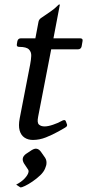

<svg xmlns="http://www.w3.org/2000/svg" viewBox="-20 -610 387 852"><path d="M276.2 -60.8Q278.5 -57 277.5 -52.8Q276.5 -47.8 269.2 -43.8L239.5 -26.8Q212.5 -11.8 183.9 -0.4Q155.2 11 126 11Q104.2 11 88.6 0.5Q73 -10 67.1 -31.2Q61.2 -52.5 67.5 -85L113.8 -323.8Q117.8 -344 118.6 -361.8Q119.5 -379.5 108.2 -390.8Q97 -402 65 -402Q52 -402 55 -415L57 -427Q60 -440 73 -440H137L151 -514Q153 -523.5 162 -530Q184 -545.5 202.5 -557.6Q221 -569.8 239 -588Q240.2 -590 243.2 -590H245.2Q246.2 -590 245.2 -587L217.2 -440H335.2Q349.2 -440 346.2 -427L342.2 -404Q339.2 -391 325.2 -391H207.2L149.2 -91.8Q143.8 -65.2 153 -57.1Q162.2 -49 178 -49Q193 -49 214.9 -56.4Q236.8 -63.8 252.8 -72.8Q256 -74.8 259.2 -76Q262.5 -77.2 264.5 -77.2Q270.5 -77.2 272.5 -71ZM180.2 90Q188.8 103 185.5 121.8Q184.5 126 183 129.6Q181.5 133.2 180.2 137.5Q174 153.2 158.2 168.1Q142.5 183 124 195.6Q105.5 208.2 90.8 215.1Q76 222 71.5 221.8Q68.8 221 65.5 218.4Q62.2 215.8 51.8 209.2Q74.8 197.5 89.5 181.8Q104.2 166 106.5 153.5Q107.8 146.2 103.5 140.8L86.5 115.2Q79.2 102.8 81.2 92.5Q83.2 82 95 73.2L120.2 56.5Q133.8 48 143.5 50.2Q153.8 52.2 162.5 64.8Z"/></svg>

Font: Young Serif Light
Style: Italic
Weight: 300
Italic angle: -10.979°
Designer: Bastien Sozeau
Foundry: NBR — Bastien Sozeau
Version: Version 5.001